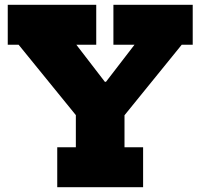

<svg xmlns="http://www.w3.org/2000/svg" viewBox="-20 -785 840 805"><path d="M742 -597.5 496.5 -295H304L58 -597.5H12.5V-765H383.5V-597.5H300L468.5 -378.5L370.5 -442H468.5L375.5 -378.5L544 -597.5H455.5V-765H788V-597.5ZM502 -392V-167.5H580V0H220V-167.5H298V-392Z"/></svg>

Font: Hepta Slab ExtraLight ExtraBold
Style: Regular
Weight: 800
Version: Version 1.102